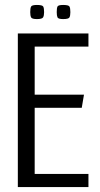

<svg xmlns="http://www.w3.org/2000/svg" viewBox="-20 -755 404 775"><path d="M52 -620H337V-567H120V-373H319L310 -320H120V-53H337V0H52ZM235 -678Q215 -678 212 -685Q209 -692 209 -706Q209 -722 212 -728.5Q215 -735 235 -735Q257 -735 260.5 -728.5Q264 -722 264 -706Q264 -692 260.5 -685Q257 -678 235 -678ZM129 -678Q109 -678 105.5 -685Q102 -692 102 -706Q102 -722 105.5 -728.5Q109 -735 129 -735Q151 -735 154.5 -728.5Q158 -722 158 -706Q158 -692 154 -685Q150 -678 129 -678Z"/></svg>

Font: Smooch Sans Thin Medium
Style: Regular
Weight: 500
Version: Version 1.010